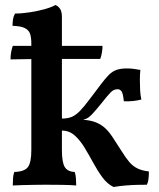

<svg xmlns="http://www.w3.org/2000/svg" viewBox="-20 -737 633 766"><path d="M31 3Q31 -12 32 -26Q33 -40 37 -51Q77 -52 91 -70Q105 -88 105 -138V-563Q105 -587 100 -602Q95 -617 79 -625Q63 -633 30 -634Q30 -648 32 -660.5Q34 -673 40 -683Q67 -683 99.5 -688Q132 -693 160 -701Q188 -709 201 -717Q212 -713 219.5 -702Q227 -691 227 -669V-138Q227 -89 238.5 -70.5Q250 -52 278 -51Q282 -40 283 -25Q284 -10 284 3Q261 1 228 0.5Q195 0 161 0Q138 0 113.5 0.5Q89 1 67.5 1.5Q46 2 31 3ZM433 9Q408 -3 388.5 -29.5Q369 -56 352 -87.5Q335 -119 317 -148.5Q299 -178 277.5 -197Q256 -216 227 -216V-264Q251 -264 267 -271Q283 -278 299.5 -295Q316 -312 339 -343Q365 -377 382.5 -400.5Q400 -424 414 -438Q428 -452 444.5 -458Q461 -464 486 -464Q501 -464 515 -462Q529 -460 540 -458Q538 -441 538 -420Q538 -399 539 -378Q540 -357 544 -340Q530 -336 510.5 -334Q491 -332 474 -333Q471 -364 465 -372.5Q459 -381 449 -381Q434 -381 422 -369Q410 -357 384 -324Q362 -297 349 -283Q336 -269 325.5 -264Q315 -259 300 -257L296 -260Q331 -259 353.5 -252Q376 -245 394 -230.5Q412 -216 429 -190Q451 -157 466.5 -132Q482 -107 496 -90.5Q510 -74 528.5 -65Q547 -56 574 -53Q574 -37 572.5 -23.5Q571 -10 566 0Q549 0 527 0.5Q505 1 481 3Q457 5 433 9ZM22 -500Q22 -515 24.5 -529Q27 -543 31 -554H389Q389 -543 387 -529.5Q385 -516 380 -502Q365 -502 331.5 -502Q298 -502 254.5 -502Q211 -502 166.5 -502Q122 -502 83 -501Q44 -500 22 -500Z"/></svg>

Font: Vollkorn SemiBold
Style: Regular
Weight: 600
Designer: Friedrich Althausen
Foundry: Friedrich Althausen
Version: Version 5.000